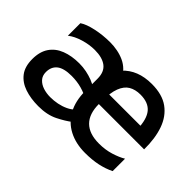

<svg xmlns="http://www.w3.org/2000/svg" viewBox="-86 -778 1061 1061"><g transform="rotate(45 444.5 -247.5)"><path d="M455 -55Q423 -30 375 -6Q327 18 259 18Q199 18 152 2Q105 -14 78 -49Q51 -84 51 -143Q51 -201 76.5 -238Q102 -275 147.5 -292.5Q193 -310 252 -310Q281 -310 308 -304.5Q335 -299 358.5 -290Q382 -281 399 -268L410 -195Q388 -210 351 -220.5Q314 -231 271 -231Q211 -231 183 -209Q155 -187 155 -145Q155 -117 171.5 -99Q188 -81 214 -72.5Q240 -64 270 -64Q298 -64 325.5 -69.5Q353 -75 377.5 -86.5Q402 -98 416 -114ZM383 -225V-321Q383 -374 351 -398.5Q319 -423 260 -423Q218 -423 173 -409.5Q128 -396 99 -373V-471Q127 -490 180.5 -501.5Q234 -513 291 -513Q319 -513 347.5 -507.5Q376 -502 401 -490.5Q426 -479 445.5 -459.5Q465 -440 476 -412Q487 -384 487 -346V-228Q487 -151 526 -112Q565 -73 642 -73Q691 -73 733 -86Q775 -99 803 -116V-19Q767 -1 723 8.5Q679 18 624 18Q551 18 496.5 -10.5Q442 -39 412.5 -93.5Q383 -148 383 -225ZM383 -248Q383 -378 444.5 -445.5Q506 -513 616 -513Q698 -513 747.5 -477Q797 -441 819.5 -377Q842 -313 841 -227H447L443 -305H761L736 -280Q734 -356 704.5 -391.5Q675 -427 613 -427Q573 -427 545 -410.5Q517 -394 502 -355Q487 -316 487 -247Z"/></g></svg>

Font: Maven Pro Medium
Style: Regular
Weight: 500
Designer: Joe Prince
Foundry: Joe Prince
Version: Version 2.103